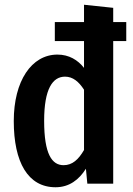

<svg xmlns="http://www.w3.org/2000/svg" viewBox="-20 -774 561 809"><path d="M512 -681H457V-741L334 -754V-681H211V-601H334V-488C308 -521 271 -544 222 -544C113 -544 38 -433 38 -264C38 -90 98 15 214 15C272 15 313 -17 342 -63L348 0H457V-601H512ZM248 -78C199 -78 166 -124 166 -265C166 -400 202 -451 254 -451C287 -451 312 -430 334 -396V-142C311 -102 285 -78 248 -78Z"/></svg>

Font: Fira Sans Condensed Medium
Style: Regular
Weight: 500
Width: 3
Designer: Carrois Corporate & Edenspiekermann AG
Foundry: Carrois Corporate GbR & Edenspiekermann AG
Version: Version 4.202;PS 004.202;hotconv 1.0.88;makeotf.lib2.5.64775